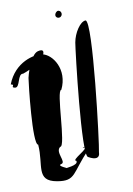

<svg xmlns="http://www.w3.org/2000/svg" viewBox="-20 -563 248 357"><path d="M0 -406C10 -406 -2 -400 8 -400C18 -400 12 -426 23 -426C38 -434 54 -448 59 -458C63 -468 60 -472 51 -468C40 -464 34 -437 33 -418C33 -408 40 -294 51 -294C61 -256 46 -226 86 -226C122 -226 115 -242 144 -284C155 -284 126 -289 136 -289C147 -289 111 -264 122 -264C127 -255 98 -250 104 -250C110 -250 84 -254 94 -258C104 -262 82 -280 92 -290C103 -290 84 -396 94 -396C105 -434 78 -462 58 -462C44 -462 8 -448 0 -406ZM83 -537C82 -533 85 -530 88 -530C97 -530 97 -543 88 -543C86 -543 83 -539 83 -537ZM120 -484C120 -470 131 -271 144 -271C158 -266 166 -269 164 -280C165 -294 153 -525 139 -525C129 -523 120 -502 120 -484Z"/></svg>

Font: Zinc
Style: Regular
Weight: 400
Version: Version 1